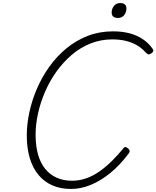

<svg xmlns="http://www.w3.org/2000/svg" viewBox="-20 -1221 1028 1262"><path d="M447 21Q379 21 325.5 -2Q272 -25 234 -70Q196 -115 176 -181Q156 -247 156 -330Q156 -404 173 -483Q190 -562 223 -638.5Q256 -715 304.5 -783Q353 -851 417 -903.5Q481 -956 557.5 -985.5Q634 -1015 724 -1015Q783 -1015 832 -1002Q881 -989 919.5 -963Q958 -937 984 -899Q990 -890 986.5 -882.5Q983 -875 971 -868Q960 -862 954.5 -863.5Q949 -865 937 -877Q911 -906 878.5 -924.5Q846 -943 806.5 -952.5Q767 -962 717 -962Q642 -962 574.5 -935Q507 -908 451 -860Q395 -812 351 -750.5Q307 -689 276.5 -618.5Q246 -548 230 -475.5Q214 -403 214 -336Q214 -262 230 -205.5Q246 -149 277 -111Q308 -73 352.5 -53Q397 -33 453 -33Q502 -33 547 -49Q592 -65 633.5 -94Q675 -123 714.5 -162Q754 -201 791 -246Q798 -256 805.5 -254.5Q813 -253 822 -245Q831 -238 832 -229.5Q833 -221 825 -211Q768 -135 704.5 -83.5Q641 -32 576 -5.5Q511 21 447 21ZM755 -1103Q736 -1103 725 -1111.5Q714 -1120 714 -1139Q714 -1163 729 -1182Q744 -1201 771 -1201Q789 -1201 800 -1192.5Q811 -1184 811 -1165Q811 -1142 797 -1122.5Q783 -1103 755 -1103Z"/></svg>

Font: Playwrite US Trad ExtraLight
Style: Regular
Weight: 250
Designer: Veronika Burian, José Scaglione
Foundry: TypeTogether
Version: Version 1.003